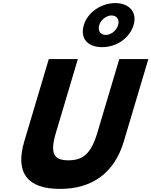

<svg xmlns="http://www.w3.org/2000/svg" viewBox="-20 -1207 980 1242"><path d="M522.2 -1045C497.1 -961 544.6 -902 640.6 -902C734.6 -902 819.1 -961 844.2 -1045C868.9 -1128 816.4 -1187 725.4 -1187C635.4 -1187 546.9 -1128 522.2 -1045ZM622.2 -1045C632.3 -1079 668.6 -1107 701.6 -1107C735.6 -1107 754.3 -1079 744.2 -1045C733.7 -1010 699.1 -981 664.1 -981C628.1 -981 611.7 -1010 622.2 -1045ZM939.7 -825H751.7L609.6 -348C568.5 -210 514.6 -170 422.6 -170C330.6 -170 300.5 -210 341.6 -348L483.7 -825H295.7L137.2 -293C76.5 -89 157.5 15 367.5 15C577.5 15 720.5 -89 781.2 -293Z"/></svg>

Font: Hussar
Style: BdOblThree
Weight: 700
Foundry: Cannot Into Space Fonts
Version: Version 2.00